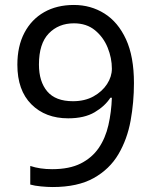

<svg xmlns="http://www.w3.org/2000/svg" viewBox="-20 -744 612 774"><path d="M520 -409Q520 -332 506.5 -257.5Q493 -183 457.5 -122.5Q422 -62 357.5 -26Q293 10 192 10Q172 10 145.5 7.5Q119 5 102 0V-75Q141 -62 190 -62Q260 -62 305.5 -85Q351 -108 378 -147.5Q405 -187 417 -239.5Q429 -292 431 -350H425Q403 -316 361.5 -291.5Q320 -267 255 -267Q163 -267 106.5 -323.5Q50 -380 50 -483Q50 -558 78.5 -612Q107 -666 158 -695Q209 -724 278 -724Q346 -724 401 -689.5Q456 -655 488 -585.5Q520 -516 520 -409ZM278 -650Q216 -650 176.5 -609Q137 -568 137 -484Q137 -415 170.5 -375.5Q204 -336 274 -336Q322 -336 357 -355.5Q392 -375 411.5 -405Q431 -435 431 -467Q431 -510 414 -552Q397 -594 363 -622Q329 -650 278 -650Z"/></svg>

Font: Noto Sans Limbu
Style: Regular
Weight: 400
Designer: Monotype Design Team
Foundry: Monotype Imaging Inc.
Version: Version 2.004; ttfautohint (v1.8.4.7-5d5b)